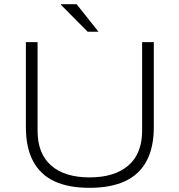

<svg xmlns="http://www.w3.org/2000/svg" viewBox="-20 -888 860 920"><path d="M409 12Q308 12 240.5 -19.5Q173 -51 138.5 -116Q104 -181 104 -279V-686H160V-262Q160 -152 225 -95Q290 -38 409 -38Q529 -38 595 -95Q661 -152 661 -262V-686H717V-279Q717 -181 682 -116Q647 -51 578.5 -19.5Q510 12 409 12ZM452 -736H400L272 -865V-868H347Z"/></svg>

Font: Archivo SemiExpanded Thin
Style: Regular
Weight: 250
Width: 6
Designer: Hector Gatti
Foundry: Omnibus-Type
Version: Version 2.001